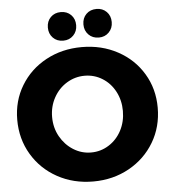

<svg xmlns="http://www.w3.org/2000/svg" viewBox="-60 -964 925 1032"><g transform="rotate(-5 402.0 -448.0)"><path d="M22.9 0ZM780.8 -352.1Q780.8 -249 731.4 -166Q682.1 -83 595.5 -34.9Q508.8 13.2 401.9 13.2Q294.9 13.2 208.5 -34.4Q122.1 -82 72.5 -165.5Q22.9 -249 22.9 -352.1Q22.9 -454.1 72.5 -536.1Q122.1 -618.2 208.5 -665Q294.9 -711.9 401.9 -711.9Q508.8 -711.9 595.5 -665Q682.1 -618.2 731.4 -536.1Q780.8 -454.1 780.8 -352.1ZM210.9 -351.1Q210.9 -293 237.5 -245.6Q264.2 -198.2 308.1 -170.7Q352.1 -143.1 403.8 -143.1Q455.6 -143.1 499.3 -170.7Q543 -198.2 567.9 -245.6Q592.8 -293 592.8 -351.1Q592.8 -408.2 567.9 -455.6Q543 -502.9 499.5 -530Q456.1 -557.1 403.8 -557.1Q352.1 -557.1 307.6 -530Q263.2 -502.9 237.1 -455.6Q210.9 -408.2 210.9 -351.1ZM382.8 -832Q382.8 -798.8 361.3 -776.9Q339.8 -754.9 306.6 -754.9Q272.5 -754.9 251.2 -776.9Q230 -798.8 230 -832Q230 -866.2 251.5 -887.7Q272.9 -909.2 306.6 -909.2Q339.8 -909.2 361.3 -887.7Q382.8 -866.2 382.8 -832ZM574.7 -832Q574.7 -798.8 553.2 -776.9Q531.7 -754.9 499 -754.9Q464.8 -754.9 443.4 -776.9Q421.9 -798.8 421.9 -832Q421.9 -866.2 443.4 -887.7Q464.8 -909.2 499 -909.2Q531.7 -909.2 553.2 -887.7Q574.7 -866.2 574.7 -832Z"/></g></svg>

Font: Argentum Sans
Style: Bold
Weight: 700
Designer: Julieta Ulanovsky (Modified by Cristiano Sobral)
Foundry: Julieta Ulanovsky
Version: Version 1.000; ttfautohint (v1.5.65-e2d9)